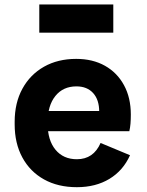

<svg xmlns="http://www.w3.org/2000/svg" viewBox="-20 -800 640 838"><path d="M315.5 17Q233 17 172 -17Q111 -51 77.5 -112.8Q44 -174.5 44 -257.5V-268.5Q44 -351 77.8 -412.8Q111.5 -474.5 172 -508.8Q232.5 -543 312.5 -543Q384.5 -543 438 -513Q491.5 -483 521.2 -428.2Q551 -373.5 551 -300Q551 -278.5 549.5 -260.2Q548 -242 544.5 -227.5H122.5V-315.5H413V-312.5Q413 -364.5 386.5 -393.8Q360 -423 313.5 -423Q255.5 -423 221.8 -381.2Q188 -339.5 188 -266.5V-259.5Q188 -188 222.2 -146.5Q256.5 -105 315.5 -105Q388 -105 419 -176L547.5 -122.5Q517.5 -55.5 457.5 -19.2Q397.5 17 315.5 17ZM151.5 -657.5V-780.5H474.5V-657.5Z"/></svg>

Font: Google Sans Code
Style: Regular
Weight: 400
Monospace: yes
Designer: Google Sans Code Authors
Foundry: Google LLC
Version: Version 6.000